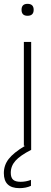

<svg xmlns="http://www.w3.org/2000/svg" viewBox="-44 -758 263 998"><path d="M80 -540H118V21Q61 50 36.5 77.5Q12 105 12 140Q12 165 24 176Q36 187 63 187Q91 187 117 177V208Q91 220 57 220Q-24 220 -24 142Q-24 101 1 68.5Q26 36 86 0H80ZM99 -676Q68 -676 68 -707Q68 -738 99 -738Q131 -738 131 -707Q131 -676 99 -676Z"/></svg>

Font: Encode Sans Narrow
Style: Thin
Weight: 250
Designer: Pablo Impallari, Andres Torresi
Foundry: Pablo Impallari, Andres Torresi
Version: Version 1.000; ttfautohint (v1.00) -l 8 -r 50 -G 200 -x 14 -